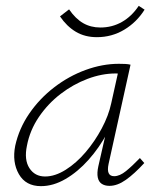

<svg xmlns="http://www.w3.org/2000/svg" viewBox="-20 -631 540 656"><path d="M120 5Q68 5 44.5 -36Q21 -77 32 -133Q45 -192 80 -243Q115 -294 165 -332.5Q215 -371 272.5 -392Q330 -413 386 -413Q398 -413 408 -412.5Q418 -412 426 -410L351 -71Q342 -29 370 -29Q389 -29 410.5 -46.5Q432 -64 458 -91L473 -74Q439 -37 410 -16.5Q381 4 354 4Q338 4 327.5 -3Q317 -10 314 -25Q311 -40 316 -63L357 -243L384 -277Q373 -226 346 -176Q319 -126 282.5 -85Q246 -44 204 -19.5Q162 5 120 5ZM134 -28Q168 -28 204.5 -51Q241 -74 272.5 -111Q304 -148 327.5 -192Q351 -236 360 -278L386 -395L406 -378Q401 -379 392 -379.5Q383 -380 375 -380Q328 -380 279 -361.5Q230 -343 187 -310Q144 -277 113 -231.5Q82 -186 72 -133Q62 -85 80.5 -56.5Q99 -28 134 -28ZM311 -504Q270 -504 239 -522.5Q208 -541 185 -575L216 -599Q238 -567 264 -552Q290 -537 323 -537Q363 -537 396.5 -556Q430 -575 454 -611L474 -598Q447 -555 404.5 -529.5Q362 -504 311 -504Z"/></svg>

Font: Ysabeau Office ExtraLight
Style: Italic
Weight: 250
Italic angle: -12°
Designer: Christian Thalmann (Catharsis Fonts)
Version: Version 2.001;gftools[0.9.30]; featfreeze: tnum,lnum,ss02